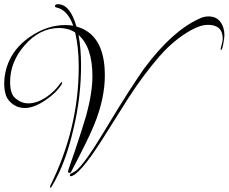

<svg xmlns="http://www.w3.org/2000/svg" viewBox="-41 -694 1086 912"><path d="M199 198Q197 198 197 193V190Q265 53 299 -88.5Q333 -230 333 -378Q333 -425 328.5 -465.5Q324 -506 316 -540Q283 -561 240 -561Q148 -561 76 -479Q7 -400 7 -305Q7 -251 29 -230Q58 -203 94 -203Q135 -203 181 -234Q201 -248 217.5 -264.5Q234 -281 247 -300Q250 -304 252 -304Q254 -304 254 -300Q254 -298 252 -294Q227 -253 176 -219Q121 -181 77 -181Q46 -181 23 -197Q11 -205 2 -215.5Q-7 -226 -12 -239Q-21 -265 -21 -296Q-21 -352 3 -406Q36 -478 112 -526Q188 -575 269 -575Q289 -575 307 -572Q279 -649 225 -659Q220 -661 220 -664Q220 -674 234 -674Q292 -674 322 -568Q457 -531 457 -336Q457 -224 405 -98Q380 -36 296 124Q295 127 290 127Q282 127 282 121Q282 117 290 94Q298 71 313 28Q331 -25 345 -69Q359 -113 369 -147Q384 -203 391 -249Q398 -295 398 -332Q398 -470 332 -528Q344 -464 344 -383Q344 -310 335.5 -236Q327 -162 309 -86Q290 -2 264 67.5Q238 137 204 193Q201 198 199 198ZM294 143Q291 143 291 141Q291 133 295 131Q301 129 320 117Q341 100 373.5 54.5Q406 9 452 -67Q521 -182 569.5 -257.5Q618 -333 644 -369Q776 -546 903 -604Q926 -616 949 -616Q986 -616 1005 -591Q1025 -565 1025 -527Q1025 -521 1023.5 -511Q1022 -501 1020 -488Q1015 -457 1008 -456Q1007 -457 1007 -459Q1007 -463 1008.5 -468.5Q1010 -474 1012 -483Q1017 -501 1017 -509Q1017 -576 947 -576Q932 -576 917 -572Q902 -568 887 -561Q846 -542 802.5 -508.5Q759 -475 715 -425Q683 -388 645.5 -338.5Q608 -289 568 -227Q537 -179 507.5 -131Q478 -83 447 -35Q390 55 351.5 99Q313 143 294 143Z"/></svg>

Font: Ruthie
Style: Regular
Weight: 400
Designer: Robert E. Leuschke
Foundry: Robert E. Leuschke
Version: Version 1.012